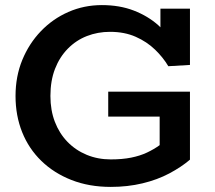

<svg xmlns="http://www.w3.org/2000/svg" viewBox="-20 -720 846 754"><path d="M415 14Q330 14 261 -13Q192 -40 142.5 -88Q93 -136 67 -201Q41 -266 41 -343Q41 -420 67.5 -484.5Q94 -549 140.5 -597.5Q187 -646 248.5 -673Q310 -700 380 -700Q450 -700 505.5 -678.5Q561 -657 601.5 -621Q642 -585 667 -539L610 -557V-686H726V-465L641 -460Q621 -494 589 -525Q557 -556 513 -575.5Q469 -595 412 -595Q364 -595 321.5 -578.5Q279 -562 246.5 -529Q214 -496 196 -449.5Q178 -403 178 -343Q178 -287 195.5 -241.5Q213 -196 245 -163Q277 -130 320.5 -112Q364 -94 415 -94Q460 -94 495 -101Q530 -108 557.5 -121Q585 -134 607 -150V-262H405V-360H726V-93Q692 -64 645 -39Q598 -14 539.5 0Q481 14 415 14Z"/></svg>

Font: BioRhyme
Style: Bold
Weight: 700
Designer: Aoife Mooney
Foundry: Aoife Mooney Type
Version: Version 1.600;gftools[0.9.33]